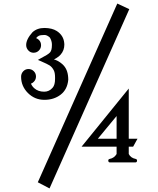

<svg xmlns="http://www.w3.org/2000/svg" viewBox="-20 -906 884 1071"><path d="M525.9 -132.3H630.4V-258.8ZM630.4 -87.9H435.1L698.2 -412.1V-132.3H747.1L722.7 -87.9H698.2V-46.9Q709 -24.9 736.8 -19.5Q745.1 -17.6 744.4 -8.8Q743.7 0 734.4 0H593.8Q585 0 584 -8.8Q583 -17.6 591.8 -19.5Q617.2 -24.4 630.4 -46.9ZM168.5 -449.7Q161.6 -442.4 152.8 -439.5Q158.7 -424.8 171.4 -413.6Q192.9 -394.5 226.6 -394.5Q254.4 -394.5 273.4 -416.5Q287.1 -431.6 287.1 -465.8V-470.7Q287.1 -472.2 287.1 -473.6Q287.1 -498.5 280.8 -512.2Q271.5 -531.2 256.8 -541Q244.6 -548.8 209.5 -564L191.4 -571.8L208.5 -581.5Q209.5 -582 221.9 -588.9Q234.4 -595.7 240.2 -599.1Q252.9 -606.9 258.8 -613.3Q269.5 -625 269.5 -653.3Q269.5 -656.7 269.5 -660.6Q268.6 -678.7 258.8 -695.3L257.3 -697.3Q242.7 -710.4 229.5 -710.9Q228 -710.9 226.6 -710.9Q206.1 -710.9 196.3 -706.1Q186.5 -701.2 181.6 -693.4Q189.9 -689.9 196.8 -683.6Q209 -671.4 209 -653.8Q209 -636.2 196.8 -624Q184.6 -611.8 167.2 -611.8Q149.9 -611.8 137.9 -624.8Q126 -637.7 126 -654.8Q126 -687 161.1 -726.1Q187 -750 228 -750H229Q271 -749.5 296.9 -732.9Q335 -708 338.4 -665Q338.9 -661.1 338.9 -657.2Q338.9 -625 318.4 -601.6Q317.9 -601.6 308.1 -591.3H307.6L307.1 -590.8Q295.4 -581.5 280.8 -574.2L288.1 -572.3Q309.1 -564.9 329.1 -546.9Q357.9 -520.5 360.4 -472.7L360.8 -461.9V-461.4Q356 -407.2 318.6 -378.2Q281.2 -349.1 227.5 -349.1Q173.8 -349.1 135.7 -387.2Q97.7 -425.3 97.7 -478Q97.7 -495.6 109.6 -508.3Q121.6 -521 138.9 -521Q156.2 -521 168.5 -508.8Q180.7 -496.6 180.7 -479.2Q180.7 -461.9 168.5 -449.7ZM190.9 110.8 634.3 -886.2 701.2 -855 256.3 145Z"/></svg>

Font: Modern Antiqua
Style: Regular
Weight: 500
Version: Version 1.0